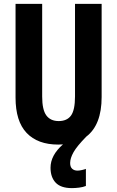

<svg xmlns="http://www.w3.org/2000/svg" viewBox="-20 -734 602 988"><path d="M341 105Q341 125 351.5 134.5Q362 144 379 144Q388 144 401.5 141Q415 138 422 135V223Q407 229 387 231.5Q367 234 350 234Q293 234 266.5 206Q240 178 240 129Q240 65 304 9Q292 10 280 10Q174 10 117 -50Q60 -110 60 -232V-714H197V-237Q197 -169 218.5 -140Q240 -111 282 -111Q325 -111 345.5 -139.5Q366 -168 366 -238V-714H503V-235Q503 -91 424 -31Q376 18 358.5 49Q341 80 341 105Z"/></svg>

Font: Noto Sans Khmer UI ExtraCondensed
Style: Bold
Weight: 700
Width: 2
Designer: Danh Hong and the Monotype Design Team
Foundry: Monotype Imaging Inc.
Version: Version 2.002; ttfautohint (v1.8.4.7-5d5b)